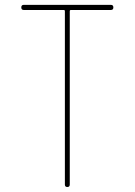

<svg xmlns="http://www.w3.org/2000/svg" viewBox="-20 -750 540 770"><path d="M75.2 -710Q65.4 -710 65.4 -720.2Q65.4 -730.5 75.2 -730.5H424.8Q434.6 -730.5 434.6 -720.2Q434.6 -710 424.8 -710H264.6Q259.8 -710 259.8 -705.1V-9.8Q259.8 0 250 0Q240.2 0 240.2 -9.8V-705.1Q240.2 -710 235.4 -710Z"/></svg>

Font: Rounded-L Mgen+ 2m thin
Style: Regular
Weight: 100
Designer: [Source Han Sans]
Ryoko NISHIZUKA  (kana & ideographs); Paul D. Hunt (Latin, Greek & Cyrillic); Wenlong ZHANG  (bopomofo
Version: Version 1.059.20150602